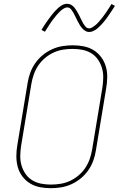

<svg xmlns="http://www.w3.org/2000/svg" viewBox="-20 -981 640 1009"><path d="M247 8Q217 8 189 2.5Q161 -3 137.5 -17.5Q114 -32 97.5 -54Q81 -76 73.5 -103Q66 -130 66 -159.5Q66 -189 71 -218L125 -544Q129 -571 138.5 -597.5Q148 -624 164.5 -648Q181 -672 204 -691Q227 -710 253.5 -722Q280 -734 307.5 -738.5Q335 -743 362 -743Q392 -743 420 -737.5Q448 -732 471.5 -717.5Q495 -703 511.5 -681Q528 -659 536 -632Q544 -605 543.5 -575.5Q543 -546 538 -517L484 -191Q480 -164 470.5 -137.5Q461 -111 444.5 -87Q428 -63 405 -44Q382 -25 355.5 -13Q329 -1 301.5 3.5Q274 8 247 8ZM247 -11Q272 -11 297.5 -15Q323 -19 347 -30Q371 -41 392 -58.5Q413 -76 428 -98.5Q443 -121 451.5 -145.5Q460 -170 464 -194L518 -520Q522 -546 522.5 -572.5Q523 -599 516 -623Q509 -647 495 -667.5Q481 -688 460 -701Q439 -714 413.5 -719Q388 -724 362 -724Q337 -724 311.5 -720Q286 -716 262 -705Q238 -694 217 -676.5Q196 -659 181 -636.5Q166 -614 157.5 -589.5Q149 -565 145 -541L91 -215Q87 -189 86.5 -162.5Q86 -136 93 -112Q100 -88 114 -67.5Q128 -47 149 -34Q170 -21 195.5 -16Q221 -11 247 -11ZM449 -813Q437 -813 427 -819.5Q417 -826 410 -834.5Q403 -843 397.5 -852.5Q392 -862 386.5 -872.5Q381 -883 376 -894Q371 -905 365.5 -914.5Q360 -924 352.5 -933Q345 -942 333 -942Q328 -942 325.5 -941Q323 -940 318.5 -938Q314 -936 309 -932.5Q304 -929 298 -923.5Q292 -918 289 -914.5Q286 -911 283 -908Q280 -905 277 -901.5Q274 -898 271.5 -894.5Q269 -891 265.5 -887Q262 -883 259 -879Q256 -875 252.5 -870Q249 -865 245.5 -860Q242 -855 238.5 -849.5Q235 -844 231.5 -838.5Q228 -833 224 -827Q220 -821 216 -814L198 -824Q205 -836 211.5 -846Q218 -856 224.5 -865Q231 -874 237 -882.5Q243 -891 248.5 -898Q254 -905 259.5 -911.5Q265 -918 270 -923.5Q275 -929 283.5 -937Q292 -945 300.5 -950.5Q309 -956 316.5 -958.5Q324 -961 333 -961Q345 -961 355 -955Q365 -949 372 -940Q379 -931 384.5 -921.5Q390 -912 395.5 -901.5Q401 -891 406 -880Q411 -869 416.5 -859.5Q422 -850 429.5 -841Q437 -832 449 -832Q454 -832 456.5 -833Q459 -834 463.5 -836.5Q468 -839 473 -842.5Q478 -846 484 -851Q490 -856 493 -859.5Q496 -863 499 -866Q502 -869 504.5 -872.5Q507 -876 510 -879.5Q513 -883 516.5 -887Q520 -891 523 -895.5Q526 -900 529.5 -904.5Q533 -909 536.5 -914Q540 -919 543.5 -924.5Q547 -930 550.5 -935.5Q554 -941 558 -947Q562 -953 566 -960L584 -950Q577 -939 570 -928.5Q563 -918 557 -909Q551 -900 545 -891.5Q539 -883 533.5 -876Q528 -869 522.5 -862.5Q517 -856 512 -851Q507 -846 498.5 -837.5Q490 -829 481.5 -824Q473 -819 465.5 -816Q458 -813 449 -813Z"/></svg>

Font: Iosevka SS04 Th Ex Obl
Style: Regular
Weight: 100
Width: 7
Italic angle: -9°
Monospace: yes
Designer: Belleve Invis
Foundry: Belleve Invis
Version: Version 19.0.0; ttfautohint (v1.8.4)